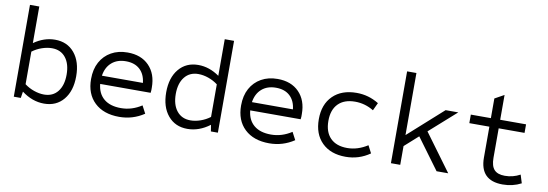

<svg xmlns="http://www.w3.org/2000/svg" viewBox="-55 -1080 4170 1462"><g transform="rotate(10 2030.0 -349.0)"><path d="M316 12Q225 12 143 -50L135 0H81V-710H153V-427Q231 -482 316 -482Q411 -482 466.5 -415Q522 -348 522 -235Q522 -122 466.5 -55Q411 12 316 12ZM304 -56Q372 -56 410 -104Q448 -152 448 -235Q448 -318 410 -366Q372 -414 304 -414Q267 -414 226.5 -400Q186 -386 153 -361V-109Q186 -84 226.5 -70Q267 -56 304 -56Z M897 12Q776 12 706.5 -54Q637 -120 637 -235Q637 -311 667 -366Q697 -421 751 -451.5Q805 -482 877 -482Q982 -482 1043 -419.5Q1104 -357 1104 -251Q1104 -241 1104 -231Q1104 -221 1102 -210H712Q719 -136 767 -96Q815 -56 899 -56Q983 -56 1058 -105L1089 -46Q1002 12 897 12ZM714 -274H1031Q1024 -340 984 -377Q944 -414 876 -414Q809 -414 766.5 -377Q724 -340 714 -274Z M1424 12Q1330 12 1274 -55Q1218 -122 1218 -235Q1218 -348 1274 -415Q1330 -482 1424 -482Q1509 -482 1587 -427V-710H1659V0H1605L1597 -50Q1515 12 1424 12ZM1436 -56Q1474 -56 1514 -70Q1554 -84 1587 -109V-361Q1554 -386 1514 -400Q1474 -414 1436 -414Q1369 -414 1330.5 -366Q1292 -318 1292 -235Q1292 -152 1330.5 -104Q1369 -56 1436 -56Z M2057 12Q1936 12 1866.5 -54Q1797 -120 1797 -235Q1797 -311 1827 -366Q1857 -421 1911 -451.5Q1965 -482 2037 -482Q2142 -482 2203 -419.5Q2264 -357 2264 -251Q2264 -241 2264 -231Q2264 -221 2262 -210H1872Q1879 -136 1927 -96Q1975 -56 2059 -56Q2143 -56 2218 -105L2249 -46Q2162 12 2057 12ZM1874 -274H2191Q2184 -340 2144 -377Q2104 -414 2036 -414Q1969 -414 1926.5 -377Q1884 -340 1874 -274Z M2648 12Q2532 12 2465 -54Q2398 -120 2398 -235Q2398 -350 2465 -416Q2532 -482 2648 -482Q2741 -482 2820 -433L2792 -373Q2725 -414 2648 -414Q2564 -414 2518 -367.5Q2472 -321 2472 -235Q2472 -149 2518 -102.5Q2564 -56 2648 -56Q2729 -56 2805 -105L2835 -47Q2751 12 2648 12Z M2997 0V-710H3069V-230L3337 -470H3435L3229 -287L3440 0H3350L3174 -239L3069 -145V0Z M3862 12Q3687 12 3687 -165V-404H3532V-470H3687V-622L3759 -662V-470H3959V-404H3759V-176Q3759 -113 3785 -84.5Q3811 -56 3867 -56Q3930 -56 3985 -86L4005 -22Q3940 12 3862 12Z"/></g></svg>

Font: Sometype Mono
Style: Regular
Weight: 400
Monospace: yes
Designer: Ryoichi Tsunekawa
Foundry: Dharma Type
Version: Version 1.000; ttfautohint (v1.8.3)